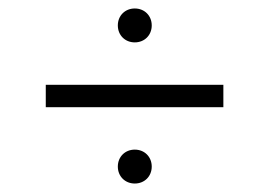

<svg xmlns="http://www.w3.org/2000/svg" viewBox="-20 -522 635 453"><path d="M88 -269H507V-322H88ZM298 -89C321 -89 338 -106 338 -129C338 -152 321 -169 298 -169C275 -169 258 -152 258 -129C258 -106 275 -89 298 -89ZM298 -422C321 -422 338 -439 338 -462C338 -485 321 -502 298 -502C275 -502 258 -485 258 -462C258 -439 275 -422 298 -422Z"/></svg>

Font: Uncut Sans Light
Style: Regular
Weight: 300
Designer: Kasper Nordkvist
Foundry: UNCUT.wtf
Version: Version 1.304;Glyphs 3.2 (3246)